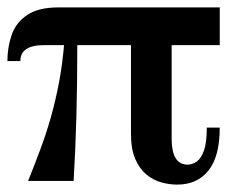

<svg xmlns="http://www.w3.org/2000/svg" viewBox="-20 -489 626 519"><path d="M574 -367H99Q35 -367 35 -324H0Q0 -361 11.5 -394.5Q23 -428 53.5 -448.5Q84 -469 138 -469H574ZM444 -392V-113Q444 -80 454.5 -62Q465 -44 487 -44Q500 -44 512 -52.5Q524 -61 531.5 -82.5Q539 -104 539 -144H574Q574 -66 543.5 -28Q513 10 459 10Q438 10 416 4Q394 -2 375.5 -17.5Q357 -33 345.5 -59.5Q334 -86 334 -128V-392ZM154 -377H189Q189 -265 186.5 -174Q184 -83 179 0H56Q74 -45 89.5 -86.5Q105 -128 117.5 -172Q130 -216 139.5 -266Q149 -316 154 -377Z"/></svg>

Font: Brygada 1918 SemiBold
Style: Regular
Weight: 600
Designer: Mateusz Machalski | Borys Kosmynka | Przemek Hoffer
Foundry: NIEPODLEGLA 2018
Version: Version 3.006